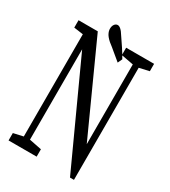

<svg xmlns="http://www.w3.org/2000/svg" viewBox="-216 -998 981 1110"><g transform="rotate(30 274.5 -443.0)"><path d="M21 0V-49.3L101.6 -67.4H117.7L208.5 -49.3V0ZM85.9 0V-776.9H126V-402.3V0ZM341.8 -754.9V-804.2H528.3V-754.9L450.7 -737.3H436ZM436 8.3 118.2 -686H117.7L90.8 -745.6L23.9 -754.9V-804.2H152.3L436.5 -178.2L423.3 -171.9V-402.3V-804.2H462.4V8.3ZM356 -734.9 342.3 -705.1Q317.4 -725.1 293.2 -745.8Q269 -766.6 244.1 -785.6Q222.7 -804.7 214.1 -821Q205.6 -837.4 205.6 -852.5Q205.6 -871.1 214.1 -882.3Q222.7 -893.6 234.9 -893.6Q244.6 -893.6 256.1 -883.5Q267.6 -873.5 283.2 -848.1Q302.2 -820.8 320.8 -792.5Q339.4 -764.2 356 -734.9Z"/></g></svg>

Font: Scarab Serif
Style: Regular
Weight: 400
Designer: John Roberts
Foundry: Scarab
Version: 1.0